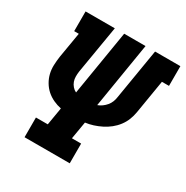

<svg xmlns="http://www.w3.org/2000/svg" viewBox="-168 -874 978 1012"><g transform="rotate(30 321.0 -367.5)"><path d="M118 0V-120H190L208 -227Q183 -232 159.5 -243Q136 -254 117.5 -270.5Q99 -287 86 -309Q73 -331 67 -355.5Q61 -380 62 -407Q63 -434 67 -461L93 -615H65V-735H243L194 -443Q192 -428 192 -412.5Q192 -397 197 -383Q202 -369 212 -357.5Q222 -346 235 -340L300 -735H430L365 -338Q379 -343 391.5 -352Q404 -361 414 -373Q424 -385 429.5 -399Q435 -413 437 -428L488 -735H642V-615H599L565 -410Q561 -386 552 -363Q543 -340 527.5 -319.5Q512 -299 492 -283Q472 -267 449 -255.5Q426 -244 402.5 -236.5Q379 -229 355 -226L337 -120H393V0Z"/></g></svg>

Font: Iosevka Slab Heavy Extended
Style: Italic
Weight: 900
Width: 7
Italic angle: -9°
Monospace: yes
Designer: Belleve Invis
Foundry: Belleve Invis
Version: Version 11.1.0; ttfautohint (v1.8.3)